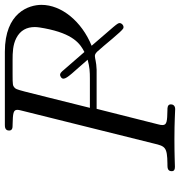

<svg xmlns="http://www.w3.org/2000/svg" viewBox="4 -726 723 770"><g transform="rotate(-90 365.0 -341.5)"><path d="M63 -14C63 -3 71 -1 81 -1C92 -1 125 -3 192 -3C264 -3 300 0 312 0C326 0 331 -9 331 -17C331 -31 317 -31 309 -31C263 -32 248 -33 248 -51C248 -56 249 -62 251 -69L313 -315H470C501 -316 515 -322 525 -322C531 -322 536 -319 543 -312C568 -285 624 -213 636 -208C646 -204 657 -214 657 -223C657 -232 645 -243 566 -335C664 -375 730 -456 730 -536C730 -587 699 -683 542 -683H248C240 -683 226 -682 226 -666C226 -653 237 -652 247 -652H249C296 -651 309 -649 309 -633C309 -626 306 -617 303 -604L174 -86C163 -40 160 -32 93 -31H88C76 -31 63 -30 63 -14ZM317 -342C393 -645 388 -635 399 -645C406 -651 409 -652 451 -652H509C539 -652 570 -651 597 -637C628 -621 641 -595 641 -563C641 -550 638 -536 636 -524C614 -408 574 -381 541 -364L468 -448C463 -454 455 -464 446 -461C438 -458 434 -454 434 -448C434 -433 463 -406 510 -351C480 -343 462 -342 434 -342Z"/></g></svg>

Font: CMU Serif
Style: Italic
Weight: 500
Italic angle: -14.04°
Version: Version 0.7.0